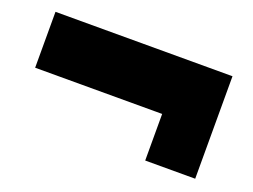

<svg xmlns="http://www.w3.org/2000/svg" viewBox="-63 -525 767 581"><g transform="rotate(20 321.0 -235.0)"><path d="M440 -70V-220H31V-400H601V-70Z"/></g></svg>

Font: Metropolitano Black
Style: Regular
Weight: 900
Designer: Fonts by Alex Slobzheninov & Chris M. Simpson / Changes by Cristiano Sobral
Foundry: Fonts by Alex Slobzheninov & Chris M. Simpson / Changes by Cristiano Sobral
Version: Version 1.00;August 30, 2020;FontCreator 13.0.0.2681 64-bit